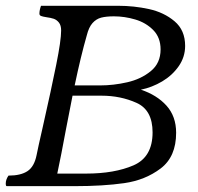

<svg xmlns="http://www.w3.org/2000/svg" viewBox="-49 -637 676 657"><path d="M91.3 -617.2Q85.9 -602.1 85.9 -590.3Q85.9 -584.5 91.6 -582.3Q97.2 -580.1 109.9 -578.1Q124.5 -576.2 134.8 -572.8Q145 -569.3 152.6 -559.8Q160.2 -550.3 160.2 -532.7Q160.2 -498.5 143.3 -415Q126.5 -331.5 97.7 -204.1Q80.6 -129.4 76.2 -106.4Q68.4 -66.9 45.2 -51.5Q22 -36.1 -20 -36.1Q-29.3 -22.5 -29.3 -9.3Q-29.3 0 -25.9 0H205.6Q304.2 0 376 -10.3Q447.8 -20.5 500.7 -60.5Q553.7 -100.6 553.7 -182.6Q553.7 -238.8 520.8 -275.4Q487.8 -312 433.1 -330.1Q471.2 -337.9 505.9 -358.4Q540.5 -378.9 562.5 -410.4Q584.5 -441.9 584.5 -480Q584.5 -533.7 548.3 -564.2Q512.2 -594.7 460.7 -606Q409.2 -617.2 355.5 -617.2ZM248 -516.1Q254.9 -543.9 267.6 -558.1Q280.3 -572.3 297.4 -576.7Q314.5 -581.1 340.8 -581.1Q377.4 -581.1 413.8 -570.3Q450.2 -559.6 475.3 -534.2Q500.5 -508.8 500.5 -467.8Q500.5 -420.9 467 -393.6Q433.6 -366.2 386.5 -355.5Q339.4 -344.7 293 -344.7H206.5Q227.5 -444.8 248 -516.1ZM298.3 -309.6Q363.8 -309.6 418.5 -284.9Q473.1 -260.3 473.1 -184.1Q473.1 -99.6 408 -71.3Q342.8 -43 245.6 -43H147Q160.2 -105 176.8 -194.8Q192.9 -278.8 199.2 -309.6Z"/></svg>

Font: Radley
Style: Italic
Weight: 400
Italic angle: -12°
Designer: Vernon Adams
Foundry: Vernon Adams
Version: Version 1.003; ttfautohint (v1.6)